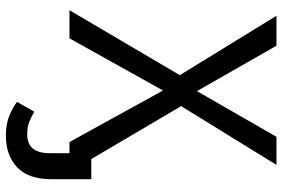

<svg xmlns="http://www.w3.org/2000/svg" viewBox="-174 -572 963 655"><g transform="rotate(90 307.5 -244.5)"><path d="M442.6 216.9Q402.6 216.9 374.1 204.9Q345.6 192.8 327.7 179L361 120Q379.5 130.8 396.2 137.4Q412.8 144.1 439 144.1Q502.6 144.1 502.6 67.2V0H464.6L288.7 -319L110.8 0H14.9L236.4 -376.4L33.8 -706.2H135.9L290.8 -434.9L446.7 -706.2H542.6L342.1 -381L522.6 -74.4H591.3V62.1Q591.3 140 550.8 178.5Q510.3 216.9 442.6 216.9Z"/></g></svg>

Font: FiraCode Nerd Font
Style: Regular
Weight: 400
Designer: Carrois Corporate, Edenspiekermann AG, Nikita Prokopov
Foundry: Carrois Corporate, Edenspiekermann AG, Nikita Prokopov
Version: Version 6.002;Nerd Fonts 3.4.0